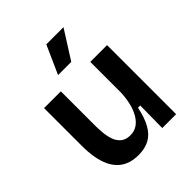

<svg xmlns="http://www.w3.org/2000/svg" viewBox="-212 -886 1028 1028"><g transform="rotate(-45 302.5 -371.5)"><path d="M241 13Q202 13 172.5 2Q143 -9 121.5 -30.5Q100 -52 86.5 -82.5Q73 -113 66.5 -151.5Q60 -190 60 -237V-523H187V-265Q187 -240 189.5 -210.5Q192 -181 201 -154Q210 -127 230 -110Q250 -93 285 -93Q314 -93 336 -107.5Q358 -122 374 -148.5Q390 -175 399 -211Q408 -247 410 -290V-523H537V-218V0H432L434 -169H417Q404 -105 381 -64.5Q358 -24 323.5 -5.5Q289 13 241 13ZM338 -595H238L310 -756H440Z"/></g></svg>

Font: Bricolage Grotesque 48pt Condensed ExtraBold SemiBold
Style: Regular
Weight: 600
Version: Version 1.000;gftools[0.9.30]